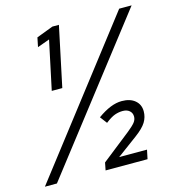

<svg xmlns="http://www.w3.org/2000/svg" viewBox="-105 -790 810 880"><g transform="rotate(-15 300.0 -350.0)"><path d="M144 -416 193 -647 135 -626 144 -670 223 -700H254L194 -416ZM288 0 295 -36 432 -144Q457 -164 467.5 -177Q478 -190 478 -205Q478 -222 466 -232.5Q454 -243 434 -243Q415 -243 396.5 -236.5Q378 -230 351 -209L326 -242Q358 -265 386.5 -276.5Q415 -288 441 -288Q481 -288 504 -268.5Q527 -249 527 -217Q527 -189 512.5 -165.5Q498 -142 460 -114L364 -43H496L487 0ZM0 0 540 -700H599L57 0Z"/></g></svg>

Font: Red Hat Mono
Style: Italic
Weight: 300
Italic angle: -12°
Monospace: yes
Designer: Pentagram, MCKL
Foundry: Pentagram, MCKL
Version: Version 1.023